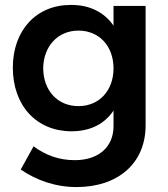

<svg xmlns="http://www.w3.org/2000/svg" viewBox="-20 -559 682 778"><path d="M570 -535H440V-455C403 -509 343 -540 266 -539C127 -539 32 -436 32 -285C32 -131 128 -27 270 -27C346 -27 404 -57 440 -111V-48C440 37 379 90 283 90C219 90 165 70 116 34L64 128C127 171 204 199 290 199C459 199 570 102 570 -51ZM298 -129C213 -129 156 -192 155 -282C156 -371 214 -435 298 -435C382 -435 440 -372 440 -282C440 -192 382 -129 298 -129Z"/></svg>

Font: Montserrat_SPRD_medium Medium
Style: Regular
Weight: 400
Designer: Julieta Ulanovsky edited by Nelly Hempel
Foundry: Julieta Ulanovsky
Version: Version 4.000;PS 004.000;hotconv 1.0.88;makeotf.lib2.5.64775